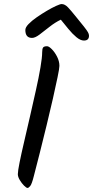

<svg xmlns="http://www.w3.org/2000/svg" viewBox="-20 -926 459 947"><path d="M116 1Q110 1 98.5 -10.5Q87 -22 77.5 -38Q68 -54 68 -67Q68 -82 76.5 -124.5Q85 -167 99 -226.5Q113 -286 128 -352Q143 -418 157 -480.5Q171 -543 179.5 -593Q188 -643 188 -668Q188 -685 192.5 -691.5Q197 -698 212 -698Q221 -698 235.5 -683.5Q250 -669 261.5 -646.5Q273 -624 273 -601Q273 -589 264 -545.5Q255 -502 241 -440Q227 -378 210 -308.5Q193 -239 176.5 -173Q160 -107 147 -58Q137 -18 129 -8.5Q121 1 116 1ZM394 -726Q377 -726 357 -742.5Q337 -759 317.5 -783Q298 -807 280 -829Q251 -815 224 -793.5Q197 -772 175 -755.5Q153 -739 138 -739Q105 -739 105 -778Q105 -791 121 -807.5Q137 -824 161.5 -841Q186 -858 211.5 -873Q237 -888 257 -897Q277 -906 284 -906Q300 -906 315.5 -889.5Q331 -873 351 -848Q379 -814 393.5 -795.5Q408 -777 413.5 -767.5Q419 -758 419 -750Q419 -726 394 -726Z"/></svg>

Font: Solitreo
Style: Regular
Weight: 400
Designer: Nathan Gross, Bryan Kirschen, Binghamton University
Foundry: Eli Heuer
Version: Version 1.100; ttfautohint (v1.8.4.7-5d5b)